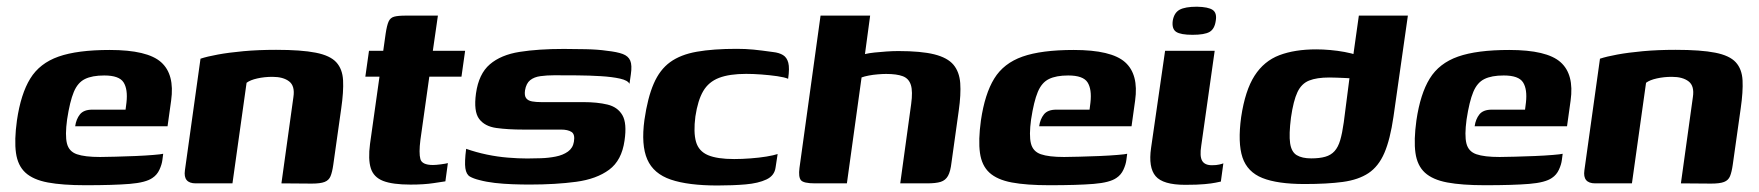

<svg xmlns="http://www.w3.org/2000/svg" viewBox="-20 -552 5295 578"><path d="M237.5 5.6Q167.9 5.6 123.8 -2.7Q79.7 -11 56.5 -32.3Q33.4 -53.6 28.1 -91.7Q22.7 -129.7 31 -189.7Q42.7 -269.5 71.1 -315.5Q99.4 -361.6 156.2 -381.6Q213 -401.6 310.4 -401.6Q423.6 -401.6 464.9 -364.8Q506.2 -328.1 495.2 -249.3L484.4 -171.9H206.3Q209.3 -193.4 220.7 -207.7Q232.1 -221.9 257.9 -221.9H358L360.7 -243.2Q365.2 -283.3 352 -304Q338.8 -324.8 293.9 -324.8Q257.3 -324.8 235.7 -314.1Q214 -303.5 202.2 -275.2Q190.3 -246.8 182 -192.4Q175.5 -144.6 181.5 -120.3Q187.5 -96 211.4 -87.7Q235.3 -79.4 281.5 -79.4Q298.8 -79.4 327.8 -80.3Q356.8 -81.1 387.8 -82.3Q418.7 -83.6 442.1 -85.6Q465.4 -87.5 471.3 -89.1L468.9 -70.7Q467.2 -56.8 460 -41.2Q452.8 -25.5 439 -16.4Q419.2 -2.4 370.5 1.6Q321.8 5.6 237.5 5.6Z M569.3 0Q530.9 0 536.7 -39.5L583.6 -375.3Q603.4 -381.9 635.8 -387.8Q668.3 -393.8 712.8 -397.9Q757.3 -402 811.2 -402Q887.2 -402 930.5 -393.4Q973.8 -384.9 992.4 -364.5Q1011 -344.1 1012.8 -310.2Q1014.6 -276.3 1007.2 -225.2L983.3 -56Q980.2 -34.1 975.1 -21.6Q970 -9.2 957.2 -4.3Q944.5 0.7 918.1 0.7L827.2 0L863.3 -259.9Q868.3 -293.2 850.5 -306.9Q832.8 -320.7 800 -320.7Q776 -320.7 754.7 -315.9Q733.4 -311.2 722.3 -302.8L679.8 0Z M1215.8 3.7Q1161.8 3.7 1133.3 -7.4Q1104.8 -18.6 1096.3 -45.4Q1087.8 -72.2 1093.9 -118.7L1122.4 -321.1H1079.8L1090.8 -399H1133.7L1140.9 -450.3Q1144.6 -475.1 1149.7 -486.8Q1154.8 -498.6 1166.6 -501.8Q1178.3 -505 1201.6 -505H1298.3Q1297.6 -500.9 1296.8 -494.9Q1296 -488.9 1294.7 -480.1L1283 -399H1380.2L1369.2 -321.1H1272.4L1245.6 -130.9Q1240.6 -91.2 1245.5 -73.2Q1250.4 -55.3 1283.4 -55.3Q1292.6 -55.3 1307.4 -57.3Q1322.3 -59.3 1328.3 -61L1320.8 -6.1Q1313.8 -5.1 1285.2 -0.7Q1256.7 3.7 1215.8 3.7Z M1573.9 3.6Q1549.8 3.6 1522.6 2.6Q1495.3 1.6 1469.7 -1.3Q1444 -4.3 1423.3 -9.9Q1405.6 -14.2 1394.6 -20.5Q1383.7 -26.8 1380.9 -45.6Q1378.2 -64.3 1383.3 -104Q1413.5 -93.4 1445.6 -86.7Q1477.7 -80 1509 -77.5Q1540.2 -74.9 1567.2 -74.9Q1586 -74.9 1608.7 -75.7Q1631.4 -76.4 1653.1 -80.7Q1674.8 -85 1689.8 -95.7Q1704.7 -106.4 1707.7 -125.3Q1711.5 -147.7 1700.5 -154.8Q1689.4 -161.9 1669.2 -161.9H1554.9Q1509.4 -161.9 1474.3 -166.7Q1439.1 -171.6 1422.3 -194.2Q1405.5 -216.8 1412.9 -270.7Q1421.2 -329.7 1454.6 -358.3Q1487.9 -386.9 1544.2 -395.8Q1600.4 -404.7 1677.4 -404.7Q1705.7 -404.7 1743.1 -403.9Q1780.6 -403.1 1807.2 -399.1Q1837.7 -395.8 1854.6 -389.5Q1871.5 -383.2 1877.3 -369.5Q1883.2 -355.7 1879.1 -328L1875 -299.6Q1870.2 -309.9 1846.7 -315.3Q1823.2 -320.6 1789 -322.7Q1754.8 -324.8 1717.7 -325.1Q1680.6 -325.4 1648.6 -325.4Q1626.1 -325.4 1607.2 -322.8Q1588.2 -320.3 1576.1 -310.7Q1564.1 -301.2 1560.5 -280Q1558.2 -263.6 1564.1 -256.2Q1569.9 -248.8 1581.8 -246.7Q1593.7 -244.6 1608.8 -244.6H1736Q1778.2 -244.6 1808.8 -237.2Q1839.4 -229.8 1853.6 -205.4Q1867.8 -181 1860.1 -128.8Q1851.7 -69.1 1813.8 -41.1Q1775.9 -13 1714.4 -4.7Q1652.9 3.6 1573.9 3.6Z M2140 6.4Q2051.8 6.4 1999.6 -11.3Q1947.4 -29 1928.6 -72.1Q1909.7 -115.2 1920 -191.1Q1929.7 -258.2 1948 -300.2Q1966.2 -342.3 1997.5 -365Q2028.8 -387.7 2077.8 -396.3Q2126.8 -405 2198 -405Q2224 -405 2248.1 -402.7Q2272.2 -400.3 2307.5 -395.3Q2325.6 -393.3 2337.2 -386.2Q2348.9 -379.1 2353.1 -363Q2357.3 -346.8 2352.6 -314.8Q2342.2 -319.4 2319.6 -322.7Q2296.9 -325.9 2271.8 -327.8Q2246.6 -329.6 2226.3 -329.6Q2175.8 -329.6 2144.6 -317.6Q2113.3 -305.6 2097 -277.8Q2080.7 -250 2073.4 -201.4Q2067.2 -153.4 2075.3 -125.1Q2083.4 -96.9 2111.2 -85Q2139 -73.2 2190.1 -73.2Q2213.6 -73.2 2239.4 -75.2Q2265.3 -77.1 2287.3 -80.7Q2309.4 -84.4 2321 -88.3L2314.9 -48.4Q2311.8 -23.2 2287.2 -11.7Q2262.7 -0.2 2224.6 3.1Q2186.5 6.4 2140 6.4Z M2433.5 0Q2398.7 0 2391 -9.7Q2383.3 -19.4 2386.7 -46.1L2450.2 -505H2599.5L2583.9 -389.2Q2595.5 -392.1 2612.7 -393.9Q2629.8 -395.7 2648.9 -397Q2667.9 -398.3 2684.4 -398.3Q2752.8 -398.3 2792.6 -388.4Q2832.4 -378.4 2850.3 -357.1Q2868.1 -335.8 2870.7 -301.8Q2873.2 -267.9 2866.2 -218.8L2844.4 -62.8Q2841.4 -36 2833.9 -22.6Q2826.4 -9.2 2812 -4.6Q2797.6 0 2770.7 0H2690.1L2723 -239Q2728.2 -276.8 2722.1 -296.2Q2716 -315.6 2697.9 -322.5Q2679.7 -329.4 2647.7 -329.4Q2636.6 -329.4 2622.5 -328.2Q2608.4 -327.1 2595.4 -324.6Q2582.5 -322.1 2573.7 -318.9L2529.5 0Z M3139.5 5.6Q3069.9 5.6 3025.8 -2.7Q2981.7 -11 2958.5 -32.3Q2935.4 -53.6 2930.1 -91.7Q2924.7 -129.7 2933 -189.7Q2944.7 -269.5 2973.1 -315.5Q3001.4 -361.6 3058.2 -381.6Q3115 -401.6 3212.4 -401.6Q3325.6 -401.6 3366.9 -364.8Q3408.2 -328.1 3397.2 -249.3L3386.4 -171.9H3108.3Q3111.3 -193.4 3122.7 -207.7Q3134.1 -221.9 3159.9 -221.9H3260L3262.7 -243.2Q3267.2 -283.3 3254 -304Q3240.8 -324.8 3195.9 -324.8Q3159.3 -324.8 3137.7 -314.1Q3116 -303.5 3104.2 -275.2Q3092.3 -246.8 3084 -192.4Q3077.5 -144.6 3083.5 -120.3Q3089.5 -96 3113.4 -87.7Q3137.3 -79.4 3183.5 -79.4Q3200.8 -79.4 3229.8 -80.3Q3258.8 -81.1 3289.8 -82.3Q3320.7 -83.6 3344.1 -85.6Q3367.4 -87.5 3373.3 -89.1L3370.9 -70.7Q3369.2 -56.8 3362 -41.2Q3354.8 -25.5 3341 -16.4Q3321.2 -2.4 3272.5 1.6Q3223.8 5.6 3139.5 5.6Z M3548 4.4Q3481 4.4 3458.9 -21.7Q3436.7 -47.8 3445.2 -106.6L3487.4 -399H3636.7L3596.2 -113.1Q3591.2 -81.5 3598.9 -68.1Q3606.6 -54.6 3628.5 -54.6Q3641.8 -54.6 3651 -56.8Q3660.2 -59 3662.8 -60.3L3655.3 -5.4Q3650.6 -4.4 3639.5 -2.1Q3628.3 0.3 3606.6 2.3Q3584.9 4.4 3548 4.4ZM3570 -447.2Q3534.4 -447.2 3520.9 -456Q3507.3 -464.9 3510.4 -489.3Q3514.4 -513.4 3530.9 -522.6Q3547.5 -531.8 3583.4 -531.8Q3617.5 -531.1 3630.7 -522.1Q3644 -513 3639.9 -489.3Q3636.5 -464.9 3621.4 -456Q3606.3 -447.2 3570 -447.2Z M3907.1 2Q3825.9 2 3780.5 -16.1Q3735.1 -34.2 3720.4 -78Q3705.8 -121.9 3716.4 -199.6Q3728.4 -279.9 3756.8 -324.1Q3785.2 -368.3 3831.6 -385.9Q3877.9 -403.4 3942.4 -403.4Q3962.3 -403.4 3984.7 -401.4Q4007.1 -399.4 4028 -395.5Q4048.9 -391.6 4064.8 -386.3Q4080.7 -381 4087.7 -374.5L4050.3 -359.9L4070.7 -505H4218.3L4175 -201Q4165 -132 4147.5 -91.5Q4130 -51 4099.7 -30.8Q4069.4 -10.7 4022.3 -4.3Q3975.2 2 3907.1 2ZM3927.2 -75.2Q3952.7 -75.2 3969.8 -80.2Q3986.8 -85.1 3997.6 -97.1Q4008.4 -109 4014.6 -130.1Q4020.8 -151.1 4025.3 -183.6L4042.4 -316.5Q4036.7 -316.8 4026.3 -317.3Q4016 -317.8 4004.5 -318.2Q3993 -318.7 3982 -318.7Q3943.9 -318.7 3921 -309.5Q3898.1 -300.4 3885.9 -274.7Q3873.7 -248.9 3866.4 -198.3Q3859.9 -147.1 3863.8 -120.8Q3867.7 -94.5 3883.7 -84.9Q3899.8 -75.2 3927.2 -75.2Z M4450.5 5.6Q4380.9 5.6 4336.8 -2.7Q4292.7 -11 4269.5 -32.3Q4246.4 -53.6 4241.1 -91.7Q4235.7 -129.7 4244 -189.7Q4255.7 -269.5 4284.1 -315.5Q4312.4 -361.6 4369.2 -381.6Q4426 -401.6 4523.4 -401.6Q4636.6 -401.6 4677.9 -364.8Q4719.2 -328.1 4708.2 -249.3L4697.4 -171.9H4419.3Q4422.3 -193.4 4433.7 -207.7Q4445.1 -221.9 4470.9 -221.9H4571L4573.7 -243.2Q4578.2 -283.3 4565 -304Q4551.8 -324.8 4506.9 -324.8Q4470.3 -324.8 4448.7 -314.1Q4427 -303.5 4415.2 -275.2Q4403.3 -246.8 4395 -192.4Q4388.5 -144.6 4394.5 -120.3Q4400.5 -96 4424.4 -87.7Q4448.3 -79.4 4494.5 -79.4Q4511.8 -79.4 4540.8 -80.3Q4569.8 -81.1 4600.8 -82.3Q4631.7 -83.6 4655.1 -85.6Q4678.4 -87.5 4684.3 -89.1L4681.9 -70.7Q4680.2 -56.8 4673 -41.2Q4665.8 -25.5 4652 -16.4Q4632.2 -2.4 4583.5 1.6Q4534.8 5.6 4450.5 5.6Z M4782.3 0Q4743.9 0 4749.7 -39.5L4796.6 -375.3Q4816.4 -381.9 4848.8 -387.8Q4881.3 -393.8 4925.8 -397.9Q4970.3 -402 5024.2 -402Q5100.2 -402 5143.5 -393.4Q5186.8 -384.9 5205.4 -364.5Q5224 -344.1 5225.8 -310.2Q5227.6 -276.3 5220.2 -225.2L5196.3 -56Q5193.2 -34.1 5188.1 -21.6Q5183 -9.2 5170.2 -4.3Q5157.5 0.7 5131.1 0.7L5040.2 0L5076.3 -259.9Q5081.3 -293.2 5063.5 -306.9Q5045.8 -320.7 5013 -320.7Q4989 -320.7 4967.7 -315.9Q4946.4 -311.2 4935.3 -302.8L4892.8 0Z"/></svg>

Font: Genos Thin
Style: Italic
Weight: 100
Italic angle: -8°
Designer: Robert E. Leuschke
Foundry: Robert E. Leuschke
Version: Version 1.010